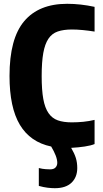

<svg xmlns="http://www.w3.org/2000/svg" viewBox="-20 -769 543 1009"><path d="M268 220Q251 220 230 217.5Q209 215 184 208V114Q203 119 220 120Q237 121 243 121Q263 121 272 111Q281 101 281 87Q281 70 272.5 48Q264 26 249 1Q139 -22 84.5 -113Q30 -204 30 -370Q30 -566 107 -657.5Q184 -749 333 -749Q403 -749 477 -733V-603Q447 -608 415.5 -611Q384 -614 358 -614Q314 -614 283.5 -603.5Q253 -593 234.5 -565.5Q216 -538 207.5 -490.5Q199 -443 199 -369Q199 -296 207.5 -249Q216 -202 235 -174.5Q254 -147 284 -136.5Q314 -126 357 -126Q388 -126 418 -129Q448 -132 477 -139V-12Q458 -4 425 1Q392 6 354 8Q371 37 378.5 61Q386 85 386 114Q386 162 356 191Q326 220 268 220Z"/></svg>

Font: Encode Sans Compressed
Style: ExtraBold
Weight: 800
Designer: Pablo Impallari, Andres Torresi
Foundry: Pablo Impallari, Andres Torresi
Version: Version 1.000; ttfautohint (v1.00) -l 8 -r 50 -G 200 -x 14 -